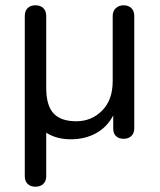

<svg xmlns="http://www.w3.org/2000/svg" viewBox="-20 -517 601 722"><path d="M484.9 -457V-34.2Q484.9 -16.1 473.9 -5.6Q462.9 4.9 444.8 4.9Q426.8 4.9 416.3 -5.1Q405.8 -15.1 405.8 -33.2V-83Q382.8 -39.1 341.3 -16.1Q299.8 6.8 246.1 6.8Q192.4 6.8 153.8 -18.1V146Q153.8 164.1 142.8 174.6Q131.8 185.1 113.3 185.1Q94.7 185.1 84 174.6Q73.2 164.1 73.2 146V-457Q73.2 -476.1 84 -486.6Q94.7 -497.1 113.3 -497.1Q131.8 -497.1 142.8 -486.6Q153.8 -476.1 153.8 -457V-187Q153.8 -120.1 181.4 -90.6Q209 -61 266.6 -61Q324.2 -61 364 -101.1Q403.8 -141.1 403.8 -211.9V-457Q403.8 -475.1 415.3 -486.1Q426.8 -497.1 444.8 -497.1Q462.9 -497.1 473.9 -486.6Q484.9 -476.1 484.9 -457Z"/></svg>

Font: Nunito-Regular
Style: Regular
Weight: 400
Designer: Vernon Adams
Foundry: newtypography
Version: Version 3.000